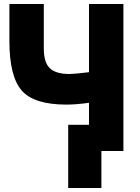

<svg xmlns="http://www.w3.org/2000/svg" viewBox="-20 -734 699 960"><path d="M27 -714H199V-492Q199 -422 229 -393Q259 -364 328 -364Q350 -364 425 -373V-714H597V21H487V206H321V-110H425V-220Q360 -211 312 -211Q150 -211 88.5 -281.5Q27 -352 27 -529Z"/></svg>

Font: Repo
Style: ExtraBold
Weight: 800
Designer: Stefan Peev
Foundry: Context Ltd
Version: Version 001.000